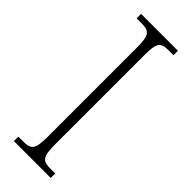

<svg xmlns="http://www.w3.org/2000/svg" viewBox="-239 -738 762 762"><g transform="rotate(45 142.0 -357.0)"><path d="M38 0H245V-25H221C173 -25 163 -36 163 -109V-605C163 -679 173 -689 221 -689H245V-714H38V-689H63C110 -689 121 -679 121 -605V-109C121 -35 110 -25 63 -25H38Z"/></g></svg>

Font: Noto Serif Devanagari Condensed ExtraLight
Style: Regular
Weight: 200
Width: 3
Designer: Universal Thirst, Indian Type Foundry and the Monotype Design Team
Foundry: Monotype Imaging Inc.
Version: Version 2.004